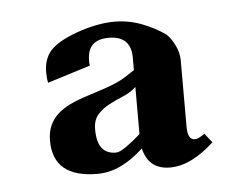

<svg xmlns="http://www.w3.org/2000/svg" viewBox="-33 -717 453 349"><g transform="rotate(-5 193.5 -542.5)"><path d="M214.4 -557.1Q204.6 -547.9 190.9 -542.2Q177.2 -536.6 164.8 -530Q152.3 -523.4 143.6 -513.7Q134.8 -503.9 134.8 -486.3Q134.8 -441.4 168.9 -441.4Q175.8 -441.4 188 -450Q200.2 -458.5 214.4 -471.2ZM345.2 -444.8Q324.7 -425.8 304.4 -415.8Q284.2 -405.8 264.6 -405.8Q225.6 -405.8 216.3 -444.8Q196.8 -426.3 175.5 -416Q154.3 -405.8 132.3 -405.8Q51.3 -405.8 51.3 -473.1Q51.3 -488.8 56.4 -500.5Q61.5 -512.2 71 -521Q80.6 -529.8 94.2 -536.4Q107.9 -543 125 -548.3Q145 -554.7 158 -559.1Q170.9 -563.5 180.2 -567.6Q189.5 -571.8 197.3 -576.7Q205.1 -581.5 214.4 -587.9V-610.8Q214.4 -650.4 173.8 -650.4Q134.8 -650.4 134.8 -612.8Q134.8 -611.3 134.8 -608.4Q134.8 -605.5 135.3 -603Q116.7 -597.2 96.2 -590.8Q75.7 -584.5 57.1 -578.6Q55.2 -586.9 55.2 -597.7Q55.2 -625 71.8 -640.4Q88.4 -655.8 125.5 -668Q142.1 -673.3 157.5 -676Q172.9 -678.7 187 -678.7Q212.9 -678.7 237.3 -669.2Q261.7 -659.7 279.8 -646.5Q288.1 -638.2 294.4 -625Q300.8 -611.8 300.8 -597.7V-476.6Q300.8 -453.1 314 -453.1Q317.9 -453.1 322 -455.3Q326.2 -457.5 332 -461.4Z"/></g></svg>

Font: XB Niloofar
Style: Bold
Weight: 700
Designer: Behnam
Foundry: Irmug
Version: Version 7.201 2008